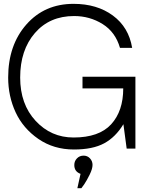

<svg xmlns="http://www.w3.org/2000/svg" viewBox="-20 -780 786 1008"><path d="M690.9 -377V-318.8V0H645L627.9 -127.9Q586.9 -60.1 526.9 -27.6Q466.8 4.9 368.2 4.9Q262.2 4.9 181.6 -50.5Q101.1 -106 62 -190.4Q22.9 -274.9 22.9 -373Q22.9 -543 118.4 -651.4Q213.9 -759.8 366.2 -759.8Q489.3 -759.8 572.5 -698.5Q655.8 -637.2 673.8 -528.8H609.9Q585.9 -611.8 518.6 -653.8Q451.2 -695.8 369.1 -695.8Q240.2 -695.8 163.1 -606.4Q85.9 -517.1 85.9 -373Q85.9 -232.9 167 -145.5Q248 -58.1 366.2 -58.1Q500 -58.1 563.5 -127.4Q627 -196.8 627 -315.9H413.1V-377ZM402.8 132.8Q369.6 120.6 370.1 85.9Q370.1 65.9 384 51.5Q397.9 37.1 418.9 37.1Q439 37.1 452.4 51.5Q465.8 65.9 465.8 85.9Q465.8 106 450.9 136.5Q436 167 421.9 188L407.2 208H386.2Z"/></svg>

Font: Oakes Grotesk
Style: Light
Weight: 300
Designer: Samuel Oakes
Foundry: Samuel Oakes
Version: Version 1.0 | wf-rip DC20170320